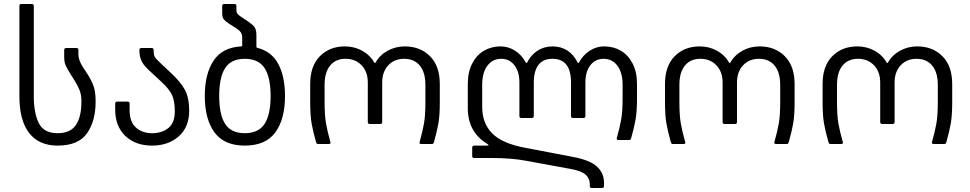

<svg xmlns="http://www.w3.org/2000/svg" viewBox="-20 -720 4851 960"><path d="M77 -240V-690Q77 -700 87 -700H139Q149 -700 149 -690V-240Q149 -155 174 -104.5Q199 -54 268 -54Q332 -54 359.5 -95Q387 -136 387 -210V-216Q387 -247 377.5 -270Q368 -293 355 -314L333 -349Q317 -374 309 -391.5Q301 -409 301 -433V-470Q301 -480 311 -480H362Q372 -480 372 -470V-448Q372 -419 395 -384L417 -350Q437 -319 447.5 -290.5Q458 -262 458 -215V-210Q458 -115 415 -53.5Q372 8 268 8Q175 8 126 -54.5Q77 -117 77 -240Z M556 -172V-202Q556 -212 566 -212H618Q628 -212 628 -202V-169Q628 -111 659.5 -82.5Q691 -54 741 -54Q790 -54 822 -80Q854 -106 854 -163Q854 -214 840.5 -244Q827 -274 787 -311L747 -348Q718 -374 705 -389Q692 -404 684.5 -423Q677 -442 677 -470Q677 -480 687 -480H738Q748 -480 748 -470Q748 -446 754.5 -435Q761 -424 789 -398L832 -358Q884 -310 905 -270Q926 -230 926 -168Q926 -84 873.5 -38Q821 8 741 8Q657 8 606.5 -40.5Q556 -89 556 -172Z M1004 -240Q1004 -351 1048 -417Q1092 -483 1186 -488Q1191 -488 1191 -493V-530Q1191 -549 1183.5 -559Q1176 -569 1159 -580L1123 -603Q1105 -615 1098 -625Q1091 -635 1091 -653V-690Q1091 -700 1101 -700H1152Q1162 -700 1162 -690V-668Q1162 -658 1167.5 -651Q1173 -644 1188 -634L1224 -610Q1243 -597 1252.5 -584.5Q1262 -572 1262 -545V-487Q1262 -482 1266 -481Q1338 -463 1371.5 -400Q1405 -337 1405 -240Q1405 -124 1356.5 -58Q1308 8 1204 8Q1101 8 1052.5 -58Q1004 -124 1004 -240ZM1204 -54Q1272 -54 1302.5 -100Q1333 -146 1333 -240Q1333 -334 1302.5 -380Q1272 -426 1204 -426Q1136 -426 1106 -380Q1076 -334 1076 -240Q1076 -146 1106 -100Q1136 -54 1204 -54Z M1857 -406Q1878 -444 1917.5 -466Q1957 -488 2004 -488Q2081 -488 2130 -439Q2179 -390 2179 -300V-209Q2179 -143 2172 -103Q2165 -63 2150 -10Q2148 -4 2146 -2Q2144 0 2139 0H2087Q2075 0 2078 -10Q2093 -63 2100 -103Q2107 -143 2107 -209V-296Q2107 -358 2079 -392Q2051 -426 2001 -426Q1952 -426 1921.5 -393.5Q1891 -361 1891 -308V-110Q1891 -100 1881 -100H1829Q1819 -100 1819 -110V-308Q1819 -361 1788 -393.5Q1757 -426 1708 -426Q1658 -426 1630.5 -392Q1603 -358 1603 -296V-209Q1603 -143 1610 -103Q1617 -63 1632 -10L1633 -7Q1633 0 1623 0H1571Q1566 0 1564 -2Q1562 -4 1560 -10Q1545 -63 1538 -103Q1531 -143 1531 -209V-300Q1531 -390 1579.5 -439Q1628 -488 1705 -488Q1752 -488 1791.5 -466Q1831 -444 1852 -406Q1853 -405 1854.5 -405Q1856 -405 1857 -406Z M2929 210V201Q2929 173 2909 154Q2889 135 2835 125L2611 84Q2538 70 2438 70H2351Q2341 70 2341 60V18Q2341 8 2351 8H2416Q2423 8 2423 6Q2423 4 2414 -2Q2319 -61 2319 -179V-300Q2319 -360 2341 -402.5Q2363 -445 2400 -466.5Q2437 -488 2483 -488Q2522 -488 2555.5 -466.5Q2589 -445 2610 -406Q2611 -405 2612.5 -405Q2614 -405 2615 -406Q2634 -445 2667.5 -466.5Q2701 -488 2742 -488Q2828 -488 2869 -406Q2870 -405 2871.5 -405Q2873 -405 2874 -406Q2895 -445 2928.5 -466.5Q2962 -488 3001 -488Q3047 -488 3084 -466.5Q3121 -445 3143 -402.5Q3165 -360 3165 -300V-229Q3165 -163 3158 -123Q3151 -83 3136 -30Q3134 -24 3132 -22Q3130 -20 3125 -20H3073Q3061 -20 3064 -30Q3079 -83 3086 -123Q3093 -163 3093 -229V-296Q3093 -357 3067 -391.5Q3041 -426 2998 -426Q2957 -426 2932 -394Q2907 -362 2907 -308V-140Q2907 -130 2897 -130H2845Q2835 -130 2835 -140V-308Q2835 -426 2742 -426Q2695 -426 2672 -395Q2649 -364 2649 -308V-140Q2649 -130 2639 -130H2587Q2577 -130 2577 -140V-308Q2577 -362 2552 -394Q2527 -426 2486 -426Q2443 -426 2417 -391.5Q2391 -357 2391 -296V-184Q2391 -105 2440 -54Q2489 -3 2606 19L2847 65Q2931 81 2965.5 113.5Q3000 146 3000 193V210Q3000 220 2990 220H2939Q2929 220 2929 210Z M3631 -406Q3652 -444 3691.5 -466Q3731 -488 3778 -488Q3855 -488 3904 -439Q3953 -390 3953 -300V-209Q3953 -143 3946 -103Q3939 -63 3924 -10Q3922 -4 3920 -2Q3918 0 3913 0H3861Q3849 0 3852 -10Q3867 -63 3874 -103Q3881 -143 3881 -209V-296Q3881 -358 3853 -392Q3825 -426 3775 -426Q3726 -426 3695.5 -393.5Q3665 -361 3665 -308V-110Q3665 -100 3655 -100H3603Q3593 -100 3593 -110V-308Q3593 -361 3562 -393.5Q3531 -426 3482 -426Q3432 -426 3404.5 -392Q3377 -358 3377 -296V-209Q3377 -143 3384 -103Q3391 -63 3406 -10L3407 -7Q3407 0 3397 0H3345Q3340 0 3338 -2Q3336 -4 3334 -10Q3319 -63 3312 -103Q3305 -143 3305 -209V-300Q3305 -390 3353.5 -439Q3402 -488 3479 -488Q3526 -488 3565.5 -466Q3605 -444 3626 -406Q3627 -405 3628.5 -405Q3630 -405 3631 -406Z M4419 -406Q4440 -444 4479.5 -466Q4519 -488 4566 -488Q4643 -488 4692 -439Q4741 -390 4741 -300V-209Q4741 -143 4734 -103Q4727 -63 4712 -10Q4710 -4 4708 -2Q4706 0 4701 0H4649Q4637 0 4640 -10Q4655 -63 4662 -103Q4669 -143 4669 -209V-296Q4669 -358 4641 -392Q4613 -426 4563 -426Q4514 -426 4483.5 -393.5Q4453 -361 4453 -308V-110Q4453 -100 4443 -100H4391Q4381 -100 4381 -110V-308Q4381 -361 4350 -393.5Q4319 -426 4270 -426Q4220 -426 4192.5 -392Q4165 -358 4165 -296V-209Q4165 -143 4172 -103Q4179 -63 4194 -10L4195 -7Q4195 0 4185 0H4133Q4128 0 4126 -2Q4124 -4 4122 -10Q4107 -63 4100 -103Q4093 -143 4093 -209V-300Q4093 -390 4141.5 -439Q4190 -488 4267 -488Q4314 -488 4353.5 -466Q4393 -444 4414 -406Q4415 -405 4416.5 -405Q4418 -405 4419 -406Z"/></svg>

Font: Barlow GEO
Style: Regular
Weight: 400
Designer: Jeremy Tribby
Foundry: Tribby Type
Version: Version 1.408